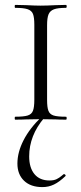

<svg xmlns="http://www.w3.org/2000/svg" viewBox="-20 -488 331 783"><path d="M249 -12Q252 -12 252 -6Q252 0 249 0Q222 0 207 -1L145 -2L86 -1Q70 0 42 0Q40 0 40 -6Q40 -12 42 -12Q77 -12 93 -17Q109 -22 114.5 -36.5Q120 -51 120 -81V-387Q120 -417 114.5 -431Q109 -445 92.5 -450.5Q76 -456 42 -456Q40 -456 40 -462Q40 -468 42 -468L86 -467Q124 -465 145 -465Q170 -465 208 -467L249 -468Q252 -468 252 -462Q252 -456 249 -456Q216 -456 200 -450Q184 -444 178 -429.5Q172 -415 172 -385V-81Q172 -50 177.5 -36Q183 -22 198.5 -17Q214 -12 249 -12ZM51 179Q51 133 76 84Q101 35 150 -12L160 -7Q99 65 99 150Q99 196 120.5 222Q142 248 182 248Q200 248 211 242.5Q222 237 229.5 230.5Q237 224 240 222H241Q244 222 246.5 225Q249 228 247 230Q222 254 200 264.5Q178 275 153 275Q105 275 78 249Q51 223 51 179Z"/></svg>

Font: Cormorant SC Light
Style: Regular
Weight: 300
Designer: Christian Thalmann (Catharsis Fonts)
Foundry: Catharsis Fonts
Version: Version 4.000